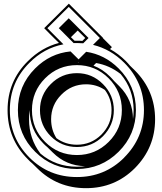

<svg xmlns="http://www.w3.org/2000/svg" viewBox="-20 -945 866 1027"><path d="M401.9 -609.9Q399.9 -609.4 398.4 -609.1Q397 -608.9 395.5 -608.9Q397.5 -608.9 399.2 -608.6Q400.9 -608.4 402.8 -608.4ZM436 -741.7Q424.8 -752.9 415 -762.5Q405.3 -772 395.5 -781.7Q385.7 -772 377.9 -764.4Q370.1 -756.8 359.4 -746.1L378.9 -727.1H391.6Q399.9 -727.1 406.2 -727.1Q412.6 -727.1 420.4 -726.1ZM480 -593.8Q529.3 -575.2 569.3 -534.7Q574.7 -529.3 580.1 -523.4Q585.4 -517.6 590.3 -511.7L618.7 -483.4Q690.4 -411.6 691.4 -308.6Q692.9 -319.8 693.8 -331.5Q694.8 -343.3 694.8 -356Q694.8 -466.8 625 -549.3Q565.4 -595.7 494.1 -607.9ZM391.6 -53.2Q414.1 -53.2 435.5 -56.2Q334 -57.6 262.2 -129.4L232.4 -158.7Q227.1 -163.1 222.2 -167.5Q217.3 -171.9 212.4 -177.2Q138.7 -251 138.7 -356Q136.7 -344.2 136 -332Q135.3 -319.8 135.3 -307.1Q135.3 -203.1 196.3 -123.5Q278.8 -53.2 391.6 -53.2ZM391.6 -170.9Q467.3 -170.9 522 -224.6Q549.3 -252.4 563 -284.7Q576.7 -316.9 576.7 -356Q576.7 -416.5 541 -463.9Q496.1 -494.1 440.4 -494.1Q362.8 -494.1 308.1 -438.5Q253.4 -383.8 253.4 -307.1Q253.4 -251 281.7 -206.1Q329.1 -170.9 391.6 -170.9ZM153.3 -70.3Q140.6 -80.6 128.9 -93.3Q20.5 -201.7 20.5 -356Q20.5 -510.7 128.9 -617.7Q202.1 -690.9 295.4 -715.3Q289.6 -721.2 283.4 -727.1Q277.3 -732.9 270.5 -739.7Q256.3 -753.9 242.4 -767.8Q228.5 -781.7 216.3 -794.4L348.1 -925.3L531.7 -741.7L530.8 -740.7L578.6 -692.9L568.4 -682.6Q591.3 -669.9 612.5 -653.8Q633.8 -637.7 653.3 -618.2Q659.2 -612.3 664.6 -606.2Q669.9 -600.1 675.3 -593.8L701.2 -568.4Q809.6 -460 809.6 -307.1Q809.6 -154.8 701.2 -45.4Q594.2 61.5 440.4 61.5Q285.6 61.5 178.7 -45.4ZM425.3 -713.4Q408.2 -714.8 391.6 -714.8Q387.2 -714.8 382.8 -714.8Q378.4 -714.8 374 -714.4L294.4 -794.4L347.7 -847.2L453.6 -741.7ZM391.6 -158.7Q309.1 -158.7 251.5 -216.3Q193.8 -274.4 193.8 -356Q193.8 -437.5 251.5 -495.1Q309.1 -553.7 391.6 -553.7Q472.7 -553.7 530.8 -495.1Q588.9 -437 588.9 -356Q588.9 -275.4 530.8 -216.3Q473.1 -158.7 391.6 -158.7ZM391.6 -115.7Q490.7 -115.7 561.3 -186Q631.8 -256.3 631.8 -356Q631.8 -455.6 561.3 -526.1Q490.7 -596.7 391.6 -596.7Q291.5 -596.7 221.2 -526.1Q150.9 -455.6 150.9 -356Q150.9 -256.3 221.2 -186Q291.5 -115.7 391.6 -115.7ZM391.6 -41Q260.7 -41 168.2 -133.1Q75.7 -225.1 75.7 -356Q75.7 -486.8 168 -579.1Q248.5 -659.7 357.4 -669.9L400.4 -627.4L440.9 -668Q539.6 -653.3 614.3 -579.1Q707 -486.8 707 -356Q707 -225.1 614.3 -133.1Q521.5 -41 391.6 -41ZM391.6 2Q540.5 2 644.5 -102.1H644Q750 -208 750 -356Q750 -503.9 644.5 -609.4Q571.8 -682.1 477.5 -705.1L514.2 -741.7L347.7 -908.2L233.4 -794.4L319.3 -708Q215.8 -688 137.7 -609.4Q32.7 -505.4 32.7 -356Q32.7 -207 137.7 -102.1Q241.7 2 391.6 2Z"/></svg>

Font: Gondrin
Style: Regular
Weight: 400
Designer: Peter Wiegel, original typeface by Carl Albert Fahrenwaldt 1901
Foundry: Peter Wiegel
Version: Version 1.000 2010 initial release